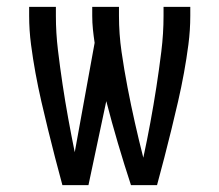

<svg xmlns="http://www.w3.org/2000/svg" viewBox="-20 -540 640 560"><path d="M162 0Q151 -40 140.5 -81Q130 -122 120 -162.5Q110 -203 100.5 -244.5Q91 -286 83.5 -327Q76 -368 70.5 -410Q65 -452 65 -494V-520H143V-494Q143 -444 149 -394Q155 -344 162.5 -294Q170 -244 179 -194.5Q188 -145 198 -96L256 -415Q253 -435 251 -454.5Q249 -474 249 -494V-520H327V-494Q327 -441 334.5 -389Q342 -337 352 -285Q362 -233 373.5 -182Q385 -131 398 -80Q409 -131 418.5 -182.5Q428 -234 436 -285.5Q444 -337 450.5 -389.5Q457 -442 457 -494V-520H535V-494Q535 -452 529.5 -410Q524 -368 516.5 -327Q509 -286 499.5 -244.5Q490 -203 480 -162.5Q470 -122 459.5 -81Q449 -40 438 0H362Q342 -61 324 -122Q306 -183 290 -245L238 0Z"/></svg>

Font: Iosevka Extended
Style: Regular
Weight: 400
Width: 7
Monospace: yes
Designer: Belleve Invis
Foundry: Belleve Invis
Version: Version 32.5.0; ttfautohint (v1.8.4)